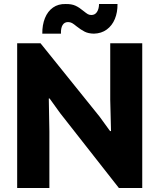

<svg xmlns="http://www.w3.org/2000/svg" viewBox="-20 -935 793 955"><path d="M65.4 -719.7H181.6L475.6 -354.5L527.3 -283.2H532.2L528.3 -439.5V-719.7H687.5V0H571.3L279.3 -372.1L226.6 -445.3H222.7L225.6 -281.2V0H65.4ZM306.6 -915Q336.4 -915.5 355.7 -906.5Q375 -897.5 394.5 -880.9Q409.2 -869.1 416.7 -864.7Q424.3 -860.4 434.6 -860.4Q452.6 -860.4 462.4 -875.5Q472.2 -890.6 472.7 -915H564.5Q564.9 -873.5 551.3 -840.6Q537.6 -807.6 511 -788.1Q484.4 -768.6 447.3 -767.6Q419.4 -768.1 400.9 -777.6Q382.3 -787.1 361.3 -803.7Q347.2 -815.4 338.4 -820.3Q329.6 -825.2 318.4 -825.2Q300.3 -825.2 291.3 -810.3Q282.2 -795.4 283.2 -767.6H190.4Q189.9 -811 203.6 -845Q217.3 -878.9 243.7 -897.5Q270 -916 306.6 -915Z"/></svg>

Font: Reddit Sans Strawberry ExBold
Style: Regular
Weight: 800
Designer: Stephen Hutchings
Foundry: Reddit
Version: Version 1.013